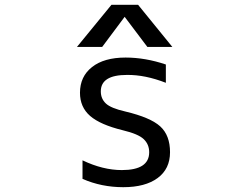

<svg xmlns="http://www.w3.org/2000/svg" viewBox="-20 -778 1040 810"><path d="M707 -580.1H601.6L505.9 -707L411.1 -580.1H304.7L450.2 -757.8H562.5ZM494.1 -60.5Q609.4 -60.5 609.4 -135.7Q609.4 -168.9 586.4 -190.9Q563.5 -212.9 498 -228.5Q402.3 -252 359.9 -289.1Q317.4 -326.2 317.4 -386.7Q317.4 -455.1 368.2 -495.1Q418.9 -535.2 509.8 -535.2Q592.8 -535.2 679.7 -505.9V-428.7Q591.8 -462.9 515.6 -461.9Q405.3 -461.9 405.3 -392.6Q405.3 -361.3 426.8 -341.3Q448.2 -321.3 508.8 -307.6Q615.2 -282.2 656.2 -244.6Q697.3 -207 697.3 -135.7Q697.3 -65.4 645 -26.9Q592.8 11.7 500 11.7Q408.2 11.7 328.1 -23.4V-101.6Q414.1 -60.5 494.1 -60.5Z"/></svg>

Font: GenEi Gothic M Regular
Style: Regular
Weight: 400
Designer: o_tamon (Modified); [Source Han Sans]
Ryoko NISHIZUKA  (kana & ideographs); Paul D. Hunt (Latin, Greek & Cyrillic); Wenl
Version: Version 1.1a;Original Version 1.004